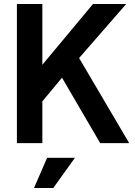

<svg xmlns="http://www.w3.org/2000/svg" viewBox="-20 -720 680 966"><path d="M65 0V-700H193V-394L448 -700H615L378 -428L630 0H484L292 -329L193 -210V0ZM217 74H357L248 226H151Z"/></svg>

Font: Haskoy Bold
Style: Regular
Weight: 700
Designer: Ertekin Erdin
Foundry: Ertekin Erdin
Version: Version 1.500; ttfautohint (v1.8.3)